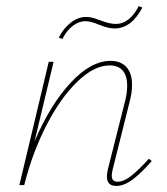

<svg xmlns="http://www.w3.org/2000/svg" viewBox="-20 -611 550 634"><path d="M481 -79Q445 -38 417 -17.5Q389 3 364 3Q333 3 333 -28Q333 -38 336 -51L394 -281Q400 -307 400 -328Q400 -360 385.5 -377.5Q371 -395 342 -395Q291 -395 235.5 -341.5Q180 -288 133.5 -197.5Q87 -107 60 0H44L141 -407H157L94 -144Q145 -264 212.5 -337Q280 -410 345 -410Q379 -410 397.5 -389.5Q416 -369 416 -331Q416 -306 409 -279L352 -51Q349 -39 349 -31Q349 -11 368 -11Q389 -11 413 -30Q437 -49 472 -87ZM174 -487Q190 -518 214 -536.5Q238 -555 264 -555Q279 -555 293.5 -550Q308 -545 311 -544Q341 -532 362 -532Q386 -532 405.5 -548Q425 -564 438 -591L450 -586Q414 -517 358 -517Q338 -517 308 -529Q280 -541 262 -541Q240 -541 219.5 -525Q199 -509 186 -482Z"/></svg>

Font: Ysabeau Thin
Style: Italic
Weight: 200
Italic angle: -12°
Designer: Christian Thalmann (Catharsis Fonts)
Version: Version 0.003